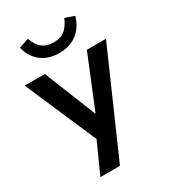

<svg xmlns="http://www.w3.org/2000/svg" viewBox="-214 -815 968 1097"><g transform="rotate(-30 270.0 -266.0)"><path d="M116 180 206 -20 3 -489H136L273 -147L413 -489H539L245 180ZM270 -551Q197 -551 150 -588.5Q103 -626 88 -690L152 -712Q169 -664 197.5 -642Q226 -620 271 -620Q317 -620 345 -642.5Q373 -665 392 -711L453 -690Q432 -621 384.5 -586Q337 -551 270 -551Z"/></g></svg>

Font: Nunito Sans
Style: Bold
Weight: 700
Designer: Vernon Adams
Foundry: Vernon Adams
Version: Version 3.101; ttfautohint (v1.8.4.7-5d5b);gftools[0.9.27]